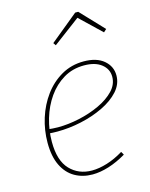

<svg xmlns="http://www.w3.org/2000/svg" viewBox="-116 -838 719 919"><g transform="rotate(-15 243.5 -379.0)"><path d="M228 6Q179 6 140.5 -16Q102 -38 80 -83Q58 -128 58 -196Q58 -258 76.5 -317Q95 -376 130 -423.5Q165 -471 214.5 -499.5Q264 -528 325 -528Q389 -528 424.5 -498Q460 -468 460 -423Q460 -380 429 -345.5Q398 -311 347 -286.5Q296 -262 236 -249Q176 -236 118 -236Q105 -236 94.5 -236.5Q84 -237 73 -238L77 -258Q88 -257 100.5 -256Q113 -255 126 -255Q177 -255 232 -267Q287 -279 334 -301Q381 -323 410 -353.5Q439 -384 439 -422Q439 -460 408 -484.5Q377 -509 322 -509Q265 -509 220 -482Q175 -455 143.5 -410Q112 -365 95.5 -309Q79 -253 79 -195Q79 -102 121.5 -57.5Q164 -13 230 -13Q265 -13 305.5 -25.5Q346 -38 387 -63L396 -47Q352 -21 309 -7.5Q266 6 228 6ZM217 -637 208 -650 347 -764H362L470 -650L456 -637L347 -741H356Z"/></g></svg>

Font: Bitter Thin Thin
Style: Italic
Weight: 250
Italic angle: -9°
Version: Version 2.002